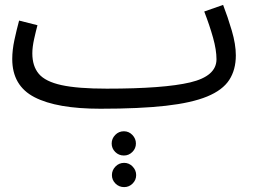

<svg xmlns="http://www.w3.org/2000/svg" viewBox="-20 -423 1033 784"><path d="M390 21Q212 21 121 -26Q30 -73 30 -182Q30 -219 39 -260.5Q48 -302 58 -339L133 -320Q127 -298 119.5 -264.5Q112 -231 112 -205Q112 -153 138.5 -121.5Q165 -90 231 -75.5Q297 -61 416 -61Q649 -61 756.5 -86.5Q864 -112 864 -181Q864 -219 850 -269Q836 -319 814 -376L891 -403Q910 -354 926.5 -298Q943 -242 943 -197Q943 -138 916 -96.5Q889 -55 826 -29Q763 -3 656.5 9Q550 21 390 21ZM486 212Q465 212 450.5 197.5Q436 183 436 163Q436 143 450.5 128Q465 113 486 113Q506 113 520.5 128Q535 143 535 163Q535 183 520.5 197.5Q506 212 486 212ZM487 341Q466 341 451.5 326.5Q437 312 437 292Q437 272 451.5 257Q466 242 487 242Q507 242 521.5 257Q536 272 536 292Q536 312 521.5 326.5Q507 341 487 341Z"/></svg>

Font: Go Noto Kurrent-Regular
Style: Regular
Weight: 400
Designer: Monotype Design Team
Foundry: Monotype Imaging Inc.
Version: Version 2.012; ttfautohint (v1.8.4.7-5d5b)